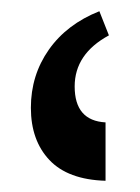

<svg xmlns="http://www.w3.org/2000/svg" viewBox="-20 -780 250 342"><path d="M168 -458Q101 -460 68 -495Q35 -530 35 -588Q35 -646 67 -691.5Q99 -737 157 -760L174 -717Q113 -684 113 -626Q113 -565 168 -562Z"/></svg>

Font: Noto Serif Armenian ExtraCondensed
Style: Bold
Weight: 700
Width: 2
Designer: Monotype Design Team
Foundry: Monotype Imaging Inc.
Version: Version 2.008; ttfautohint (v1.8.4.7-5d5b)